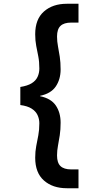

<svg xmlns="http://www.w3.org/2000/svg" viewBox="-20 -831 496 1020"><path d="M335 169Q260 169 213.5 128Q167 87 167 7Q167 -27 172.5 -55Q178 -83 183.5 -112Q189 -141 189 -176Q189 -199 179.5 -219.5Q170 -240 148 -254Q126 -268 88 -273V-369Q126 -375 148 -388.5Q170 -402 179.5 -422.5Q189 -443 189 -467Q189 -503 183.5 -531Q178 -559 172.5 -587Q167 -615 167 -649Q167 -729 213.5 -770Q260 -811 335 -811H397V-711H358Q320 -711 301.5 -693.5Q283 -676 283 -637Q283 -611 288 -585Q293 -559 297.5 -529.5Q302 -500 302 -462Q302 -410 276.5 -372Q251 -334 193 -322V-320Q251 -308 276.5 -270.5Q302 -233 302 -179Q302 -142 297.5 -112.5Q293 -83 288 -57Q283 -31 283 -5Q283 34 301.5 51.5Q320 69 358 69H397V169Z"/></svg>

Font: DM Sans 20pt SemiBold
Style: Regular
Weight: 600
Version: Version 4.004;gftools[0.9.30]